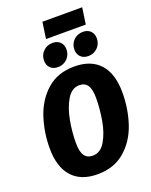

<svg xmlns="http://www.w3.org/2000/svg" viewBox="-192 -1167 1009 1284"><g transform="rotate(-20 312.0 -524.5)"><path d="M616 -440Q616 -323 581 -219Q546 -115 469 -48.5Q392 18 274 18Q156 18 93.5 -52Q31 -122 31 -254Q31 -370 66 -474.5Q101 -579 177.5 -646Q254 -713 372 -713Q491 -713 553.5 -643Q616 -573 616 -440ZM208 -229Q208 -166 227.5 -138Q247 -110 286 -110Q342 -110 376 -168.5Q410 -227 424 -308.5Q438 -390 438 -465Q438 -528 419 -556Q400 -584 361 -584Q306 -584 271.5 -525Q237 -466 222.5 -384Q208 -302 208 -229ZM196 -818Q196 -858 223 -884.5Q250 -911 289 -911Q323 -911 343 -891.5Q363 -872 363 -839Q363 -799 336 -772.5Q309 -746 270 -746Q236 -746 216 -766Q196 -786 196 -818ZM412 -818Q412 -858 439 -884.5Q466 -911 505 -911Q539 -911 559 -891.5Q579 -872 579 -839Q579 -799 552 -772.5Q525 -746 486 -746Q452 -746 432 -766Q412 -786 412 -818ZM258 -950 275 -1067H558L541 -950Z"/></g></svg>

Font: Fira Sans Condensed ExtraBold
Style: Italic
Weight: 800
Width: 3
Italic angle: -8°
Designer: bBox Type GmbH & Carrois Corporate GbR & Edenspiekermann AG
Foundry: bBox Type GmbH & Carrois Corporate GbR & Edenspiekermann AG
Version: Version 4.301